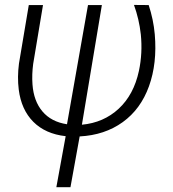

<svg xmlns="http://www.w3.org/2000/svg" viewBox="-20 -549 708 785"><path d="M50.3 0ZM396.5 -528.3 314.9 -39.1Q403.8 -47.4 465.3 -104.5Q526.9 -161.6 547.9 -258.8Q563.5 -331.5 555.7 -408.7Q548.8 -470.7 527.8 -528.8L587.9 -528.3Q607.4 -469.2 612.8 -408.7Q623 -290 589.1 -196.3Q555.2 -102.5 481.7 -49.6Q408.2 3.4 305.7 8.8L268.1 216.3H210.4L248.5 7.8Q165.5 -1.5 116.2 -51Q66.9 -100.6 56.6 -183.1Q50.3 -233.9 57.6 -289.6L97.7 -528.3H155.8L115.7 -288.1Q109.9 -245.1 112.8 -204.1Q117.7 -135.7 153.6 -93.3Q189.5 -50.8 253.9 -41L339.8 -528.3Z"/></svg>

Font: Roboto Light
Style: Italic
Weight: 300
Italic angle: -12°
Designer: Google
Version: Version 2.134; 2016; ttfautohint (v1.6)